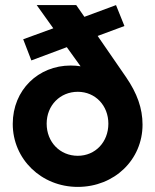

<svg xmlns="http://www.w3.org/2000/svg" viewBox="-20 -723 608 753"><path d="M285 10C429 10 539 -97 539 -234C539 -298 518 -357 474 -421L363 -582L468 -621L435 -703L311 -657L279 -703H124L189 -612L71 -569L103 -486L242 -538L296 -463C284 -465 271 -466 257 -466C131 -466 30 -371 30 -237C30 -99 142 10 285 10ZM163 -238C163 -310 216 -363 285 -363C354 -363 405 -309 405 -238C405 -166 354 -112 285 -112C215 -112 163 -166 163 -238Z"/></svg>

Font: MV Cash SemiBold
Style: Regular
Weight: 600
Designer: Rodrigo Fuenzalida
Foundry: fragTYPE
Version: Version 1.100;Glyphs 3.1.2 (3151)